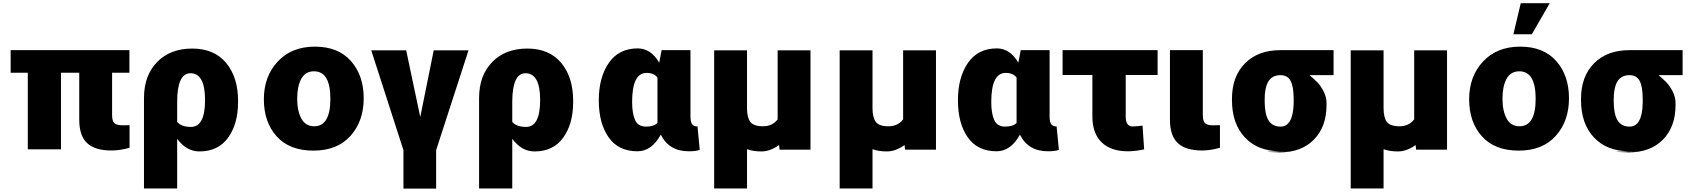

<svg xmlns="http://www.w3.org/2000/svg" viewBox="-20 -874 10295 1170"><path d="M44.9 -430.7V-568.4H768.6V-430.7H663.1V-172.9Q663.1 -136.7 677.2 -123.5Q691.4 -110.4 729.5 -110.4L769.5 -111.3V26.4Q711.9 43 659.2 43Q558.6 43 510.7 -2Q462.9 -46.9 462.9 -144.5V-430.7H351.6V36.1H149.4V-430.7Z M857.4 274.4V-276.4Q857.4 -414.1 937.5 -496.1Q1017.6 -578.1 1151.4 -578.1Q1285.2 -578.1 1357.9 -490.7Q1430.7 -403.3 1430.7 -259.8V-252Q1430.7 -119.1 1370.1 -35.2Q1309.6 48.8 1195.3 48.8Q1116.2 48.8 1059.6 -28.3V274.4ZM1059.6 -130.9Q1085.9 -100.6 1143.6 -100.6Q1229.5 -100.6 1229.5 -264.2Q1229.5 -427.7 1140.6 -427.7Q1059.6 -427.7 1059.6 -252Z M1666 -43Q1587.9 -129.9 1587.9 -269Q1587.9 -408.2 1672.4 -499Q1756.8 -589.8 1898.9 -589.8Q2041 -589.8 2118.7 -502Q2196.3 -414.1 2196.3 -274.9Q2196.3 -135.7 2115.7 -45.9Q2035.2 43.9 1889.6 43.9Q1744.1 43.9 1666 -43ZM1894.5 -104.5Q1993.2 -104.5 1993.2 -272Q1993.2 -439.5 1893.6 -439.5Q1840.8 -439.5 1815.9 -393.6Q1791 -347.7 1791 -272.9Q1791 -198.2 1816.4 -151.4Q1841.8 -104.5 1894.5 -104.5Z M2242.2 -567.4H2455.1L2541 -161.1L2623 -567.4H2835L2637.7 41V275.4H2438.5V41Z M2899.4 274.4V-276.4Q2899.4 -414.1 2979.5 -496.1Q3059.6 -578.1 3193.4 -578.1Q3327.1 -578.1 3399.9 -490.7Q3472.7 -403.3 3472.7 -259.8V-252Q3472.7 -119.1 3412.1 -35.2Q3351.6 48.8 3237.3 48.8Q3158.2 48.8 3101.6 -28.3V274.4ZM3101.6 -130.9Q3127.9 -100.6 3185.5 -100.6Q3271.5 -100.6 3271.5 -264.2Q3271.5 -427.7 3182.6 -427.7Q3101.6 -427.7 3101.6 -252Z M3866.2 -579.1Q3946.3 -579.1 3997.1 -492.2L4011.7 -568.4H4187.5V-166Q4187.5 -129.9 4197.8 -116.7Q4208 -103.5 4230.5 -103.5Q4232.4 -103.5 4230.5 -102.5L4244.1 39.1Q4220.7 47.9 4177.7 47.9Q4056.6 47.9 4006.8 -53.7Q3951.2 47.9 3864.3 47.9Q3748 47.9 3688.5 -37.6Q3628.9 -123 3628.9 -262.7Q3628.9 -402.3 3689.9 -490.7Q3751 -579.1 3866.2 -579.1ZM3832 -252.9Q3832 -182.6 3850.1 -142.6Q3868.2 -102.5 3916.5 -102.5Q3964.8 -102.5 3986.3 -125V-401.4Q3964.8 -429.7 3919.9 -429.7Q3832 -429.7 3832 -252.9Z M4332 274.4V-567.4H4532.2V-213.9Q4532.2 -158.2 4552.2 -131.3Q4572.3 -104.5 4629.4 -104.5Q4686.5 -104.5 4718.8 -146.5V-567.4H4918.9V38.1H4730.5L4727.5 9.8Q4672.9 48.8 4620.6 48.8Q4568.4 48.8 4532.2 35.2V274.4Z M5096.7 274.4V-567.4H5296.9V-213.9Q5296.9 -158.2 5316.9 -131.3Q5336.9 -104.5 5394 -104.5Q5451.2 -104.5 5483.4 -146.5V-567.4H5683.6V38.1H5495.1L5492.2 9.8Q5437.5 48.8 5385.3 48.8Q5333 48.8 5296.9 35.2V274.4Z M6054.7 -579.1Q6134.8 -579.1 6185.5 -492.2L6200.2 -568.4H6376V-166Q6376 -129.9 6386.2 -116.7Q6396.5 -103.5 6418.9 -103.5Q6420.9 -103.5 6418.9 -102.5L6432.6 39.1Q6409.2 47.9 6366.2 47.9Q6245.1 47.9 6195.3 -53.7Q6139.6 47.9 6052.7 47.9Q5936.5 47.9 5877 -37.6Q5817.4 -123 5817.4 -262.7Q5817.4 -402.3 5878.4 -490.7Q5939.5 -579.1 6054.7 -579.1ZM6020.5 -252.9Q6020.5 -182.6 6038.6 -142.6Q6056.6 -102.5 6105 -102.5Q6153.3 -102.5 6174.8 -125V-401.4Q6153.3 -429.7 6108.4 -429.7Q6020.5 -429.7 6020.5 -252.9Z M6455.1 -417V-568.4H7034.2V-417H6839.8V-164.1Q6839.8 -103.5 6880.9 -103.5Q6900.4 -103.5 6942.4 -108.4L6952.1 36.1Q6898.4 47.9 6852.5 47.9Q6749 47.9 6692.9 -6.8Q6636.7 -61.5 6636.7 -165V-417Z M7109.4 -143.6V-568.4H7309.6V-172.9Q7309.6 -136.7 7323.2 -123.5Q7336.9 -110.4 7371.6 -110.4Q7406.2 -110.4 7414.1 -111.3V26.4Q7356.4 43 7305.7 43Q7205.1 43 7157.2 -2Q7109.4 -46.9 7109.4 -143.6Z M7487.3 -263.7V-271.5Q7487.3 -408.2 7566.9 -488.3Q7646.5 -568.4 7782.2 -568.4H8106.4V-416H7960Q7990.2 -390.6 8009.3 -370.6Q8028.3 -350.6 8045.9 -316.4Q8063.5 -282.2 8063.5 -246.1V-234.4Q8063.5 -101.6 7986.8 -23.4Q7910.2 54.7 7777.3 54.7L7758.8 53.7Q7699.2 52.7 7699.2 51.8Q7699.2 50.8 7766.6 48.8L7835 47.9H7783.2Q7645.5 47.9 7566.4 -36.1Q7487.3 -120.1 7487.3 -263.7ZM7686.5 -259.8Q7686.5 -178.7 7710 -140.6Q7733.4 -102.5 7783.2 -102.5Q7860.4 -102.5 7863.3 -247.1V-271.5Q7863.3 -345.7 7844.7 -380.9Q7826.2 -416 7782.7 -416Q7739.3 -416 7715.8 -387.2Q7692.4 -358.4 7687.5 -296.9Z M8210.9 274.4V-567.4H8411.1V-213.9Q8411.1 -158.2 8431.2 -131.3Q8451.2 -104.5 8508.3 -104.5Q8565.4 -104.5 8597.7 -146.5V-567.4H8797.9V38.1H8609.4L8606.4 9.8Q8551.8 48.8 8499.5 48.8Q8447.3 48.8 8411.1 35.2V274.4Z M9010.7 -43Q8932.6 -129.9 8932.6 -269Q8932.6 -408.2 9017.1 -499Q9101.6 -589.8 9243.7 -589.8Q9385.7 -589.8 9463.4 -502Q9541 -414.1 9541 -274.9Q9541 -135.7 9460.4 -45.9Q9379.9 43.9 9234.4 43.9Q9088.9 43.9 9010.7 -43ZM9239.3 -104.5Q9337.9 -104.5 9337.9 -272Q9337.9 -439.5 9238.3 -439.5Q9185.5 -439.5 9160.6 -393.6Q9135.7 -347.7 9135.7 -272.9Q9135.7 -198.2 9161.1 -151.4Q9186.5 -104.5 9239.3 -104.5ZM9202.1 -665 9247.1 -854.5H9423.8L9314.5 -665Z M9614.3 -263.7V-271.5Q9614.3 -408.2 9693.8 -488.3Q9773.4 -568.4 9909.2 -568.4H10233.4V-416H10086.9Q10117.2 -390.6 10136.2 -370.6Q10155.3 -350.6 10172.9 -316.4Q10190.4 -282.2 10190.4 -246.1V-234.4Q10190.4 -101.6 10113.8 -23.4Q10037.1 54.7 9904.3 54.7L9885.7 53.7Q9826.2 52.7 9826.2 51.8Q9826.2 50.8 9893.6 48.8L9961.9 47.9H9910.2Q9772.5 47.9 9693.4 -36.1Q9614.3 -120.1 9614.3 -263.7ZM9813.5 -259.8Q9813.5 -178.7 9836.9 -140.6Q9860.4 -102.5 9910.2 -102.5Q9987.3 -102.5 9990.2 -247.1V-271.5Q9990.2 -345.7 9971.7 -380.9Q9953.1 -416 9909.7 -416Q9866.2 -416 9842.8 -387.2Q9819.3 -358.4 9814.5 -296.9Z"/></svg>

Font: GenEi M Gothic v2 Black
Style: Regular
Weight: 900
Version: Version 2.0